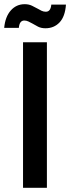

<svg xmlns="http://www.w3.org/2000/svg" viewBox="-35 -897 335 917"><path d="M75 -695H189V0H75ZM-15 -764Q-10 -817 16.5 -847Q43 -877 83 -877Q102 -877 117 -870Q132 -863 146 -855Q154 -850 163.5 -845.5Q173 -841 184 -841Q207 -841 210 -875H280Q276 -818 249.5 -790Q223 -762 182 -762Q162 -762 147 -769.5Q132 -777 119 -785Q110 -790 100.5 -794.5Q91 -799 81 -799Q58 -799 55 -764Z"/></svg>

Font: SVN-Poppins Medium
Style: Regular
Weight: 500
Designer: Ninad Kale (Devanagari), Jonny Pinhorn (Latin)
Foundry: Indian Type Foundry
Version: Version 3.002 2017; ttfautohint (v1.8.3)